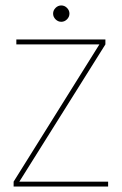

<svg xmlns="http://www.w3.org/2000/svg" viewBox="-20 -685 447 705"><path d="M367 -540V-522L51 -18H377V0H30V-18L345 -522H40V-540ZM226 -614Q217 -605 205 -605Q193 -605 184 -614Q175 -623 175 -635Q175 -647 184 -656Q193 -665 205 -665Q217 -665 226 -656Q235 -647 235 -635Q235 -623 226 -614Z"/></svg>

Font: SVN-Poppins Thin
Style: Regular
Weight: 100
Designer: Ninad Kale (Devanagari), Jonny Pinhorn (Latin)
Foundry: Indian Type Foundry
Version: Version 3.002 2017